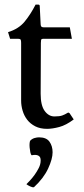

<svg xmlns="http://www.w3.org/2000/svg" viewBox="-20 -549 366 836"><path d="M112 63Q120 55 130.5 52Q141 49 150 49Q182 49 195.5 68Q209 87 209 114Q209 143 189.5 185Q170 227 128 266Q125 267 120.5 266Q116 265 111 262.5Q106 260 101.5 257.5Q97 255 95 253Q100 248 110 237.5Q120 227 130.5 212.5Q141 198 149 182Q157 166 157 150Q157 138 152.5 133Q148 128 141.5 126.5Q135 125 128.5 125.5Q122 126 118 127Q114 124 112 114Q110 104 109 93Q108 82 109 73.5Q110 65 112 63ZM157 -141Q157 -90 174.5 -66Q192 -42 217 -42Q239 -42 250.5 -46Q262 -50 275 -58Q279 -60 283 -56L301 -29Q268 -4 238 4Q208 12 185 12Q155 12 133.5 1Q112 -10 98.5 -27.5Q85 -45 78.5 -67Q72 -89 72 -111V-362Q72 -370 70.5 -375Q69 -380 59 -380H24L15 -409Q61 -423 87 -454.5Q113 -486 135 -529H146Q153 -529 153 -523L157 -443Q157 -438 159.5 -434Q162 -430 170 -430H284L293 -380H168Q160 -380 159 -375Q158 -370 158 -362Z"/></svg>

Font: Lusitana
Style: Regular
Weight: 400
Designer: Ana Paula Megda
Foundry: Ana Paula Megda
Version: Version 1.000; ttfautohint (v1.1) -l 8 -r 50 -G 200 -x 14 -D